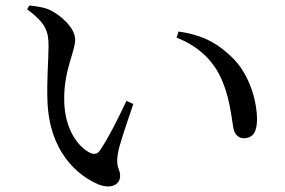

<svg xmlns="http://www.w3.org/2000/svg" viewBox="-20 -706 1040 700"><path d="M153 -339C159 -156 259 -68 338 -34C385 -15 418 -33 418 -65C418 -90 402 -93 409 -142C413 -174 443 -258 466 -327L441 -338C411 -275 376 -204 344 -157C335 -144 323 -142 308 -149C268 -169 214 -231 214 -346C214 -455 254 -516 254 -562C254 -605 199 -653 159 -671C137 -680 112 -683 87 -686L79 -672C145 -623 157 -594 157 -539C157 -487 150 -413 153 -339ZM780 -433C818 -358 823 -281 831 -238C836 -214 851 -202 869 -202C901 -202 917 -224 917 -270C917 -340 888 -435 830 -493C780 -542 729 -577 631 -591L624 -569C694 -541 748 -496 780 -433Z"/></svg>

Font: Noto Serif SC Medium
Style: Regular
Weight: 500
Designer: Ryoko NISHIZUKA 西塚涼子 (kana & ideographs); Frank Grießhammer (Latin, Greek & Cyrillic); Wenlong ZHANG 张文龙 (bopomofo); San
Foundry: Adobe Systems Incorporated
Version: Version 1.001;PS 1.001;hotconv 16.6.54;makeotf.lib2.5.65590